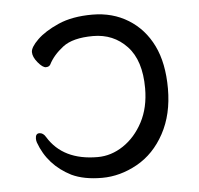

<svg xmlns="http://www.w3.org/2000/svg" viewBox="-43 -530 615 592"><g transform="rotate(-5 265.0 -234.0)"><path d="M156 0Q85 -36 59 -108Q57 -114 57 -120Q57 -136 69 -136Q81 -136 89 -122Q135 -47 242 -47Q284 -47 321.5 -72Q359 -97 382.5 -141.5Q406 -186 406 -246Q406 -332 364.5 -376Q323 -420 260 -420Q197 -420 166 -396Q135 -372 121 -344Q117 -337 107 -337Q97 -337 82.5 -354.5Q68 -372 68 -387Q68 -402 91.5 -425Q115 -448 158 -467Q201 -486 263.5 -486Q326 -486 374.5 -456Q423 -426 449.5 -372Q476 -318 476 -238.5Q476 -159 444 -100Q412 -41 359 -11.5Q306 18 250 18Q194 18 156 0Z"/></g></svg>

Font: Moon Stars Kai T
Style: Regular
Weight: 400
Designer: GuiWonder
Version: Version 1.101